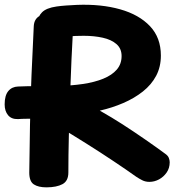

<svg xmlns="http://www.w3.org/2000/svg" viewBox="-20 -784 776 826"><path d="M57.8 -271.7Q29.4 -270.7 14.7 -288.4Q0 -306.1 0 -334.9Q0 -373.3 15.7 -392.2Q31.4 -411 57.8 -411.8Q71.4 -412.8 101 -413.2Q130.6 -413.6 163.2 -413.6V-273.7Q130.6 -273.4 101 -273.2Q71.4 -272.9 57.8 -271.7ZM125.3 -672Q127.1 -703 151.3 -716Q175.4 -729 202.1 -729Q221.6 -729 243.7 -723.8Q265.9 -718.7 281.5 -707.1Q297.1 -695.4 295.1 -676Q291.1 -609 287.6 -528.9Q284.1 -448.8 281.1 -364.2Q278.1 -279.7 276.1 -196.9Q274.1 -114.2 274.1 -42Q274.1 -5.4 248.9 8.2Q223.8 21.8 180.1 22Q145 22 125.6 9.3Q106.1 -3.4 105.9 -41Q106.9 -138.1 109 -245.4Q111.1 -352.8 115.6 -461.9Q120.1 -571 125.3 -672ZM204.1 -620Q170.2 -615.7 156.6 -636.3Q143 -657 142.2 -687Q142.2 -712 160.6 -730.8Q179 -749.7 223.1 -756Q242.1 -758.8 265.6 -760.4Q289.1 -762 311.1 -763Q415.1 -767 496.7 -744Q578.3 -721 625.2 -671.5Q672.1 -622 672.1 -545Q672.1 -496.1 651.7 -457.7Q631.2 -419.3 594.7 -390.4Q558.1 -361.4 510.7 -340.9Q463.3 -320.3 409.4 -308.1Q462.1 -278.3 511.8 -246.1Q561.6 -213.8 606.8 -182.4Q652.1 -151.1 690.9 -122.4Q702.6 -114.3 706.3 -104.6Q710.1 -94.8 710.1 -86Q710.1 -60.9 697 -41.9Q683.9 -23 664.2 -12.3Q644.4 -1.6 622.6 -1.6Q605.7 -1.6 591.9 -8.6Q578.1 -15.6 566.1 -23.6Q524.1 -53.6 468.4 -90.7Q412.8 -127.9 351.7 -166.3Q290.7 -204.7 232.4 -239.4Q174.2 -274.1 127.1 -299.2Q107.6 -309.7 100.5 -322.9Q93.4 -336.1 93.4 -355.1Q93.4 -375.1 105.4 -393.1Q117.3 -411 142 -412L226.1 -414Q286.1 -415.2 336.4 -422.7Q386.7 -430.1 424.2 -445.4Q461.8 -460.7 482.4 -484.6Q503.1 -508.6 503.1 -543Q503.1 -575 481.2 -594.2Q459.3 -613.4 422.2 -621.7Q385 -630 340.1 -630Q306.1 -630 272.1 -627.4Q238.1 -624.8 204.1 -620Z"/></svg>

Font: Playpen Sans
Style: Regular
Weight: 400
Designer: Laura Meseguer, Veronika Burian, José Scaglione, Kostas Bartsokas, Vera Evstafieva, Tom Grace, Yorlmar Campos
Foundry: TypeTogether
Version: Version 2.000